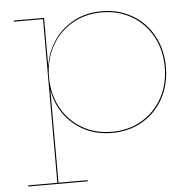

<svg xmlns="http://www.w3.org/2000/svg" viewBox="-53 -584 850 846"><g transform="rotate(-5 372.5 -160.5)"><path d="M688 -262Q688 -185 654.5 -123.5Q621 -62 561.5 -27.5Q502 7 427 7Q328 7 258.5 -51.5Q189 -110 172 -205V205H301V210H38V205H167V-519H38V-524H172V-315H173Q181 -370 213 -419.5Q245 -469 300 -500Q355 -531 427 -531Q502 -531 561.5 -496.5Q621 -462 654.5 -400.5Q688 -339 688 -262ZM683 -262Q683 -338 650 -398Q617 -458 559 -492Q501 -526 427 -526Q353 -526 295 -492Q237 -458 204 -398Q171 -338 171 -262Q171 -186 204 -126Q237 -66 295 -32Q353 2 427 2Q501 2 559 -32Q617 -66 650 -126Q683 -186 683 -262Z"/></g></svg>

Font: Hepta Slab Hairline
Style: Regular
Weight: 400
Designer: Michael LaGattuta
Foundry: Michael LaGattuta
Version: Version 1.100; ttfautohint (v1.8) -l 8 -r 50 -G 200 -x 14 -D